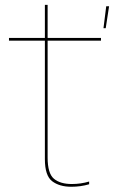

<svg xmlns="http://www.w3.org/2000/svg" viewBox="-20 -744 458 770"><path d="M395 -631H404L417.5 -719H406ZM266 5Q303.5 5 337.5 -5V-16Q304 -6 268 -6Q221.5 -6 196.2 -27.2Q171 -48.5 171 -112V-581H385V-592H171V-724.5H160V-592H16V-581H160V-106Q160 -39.5 189.2 -17.2Q218.5 5 266 5Z"/></svg>

Font: Anybody UltraCondensed Thin Thin
Style: Regular
Weight: 250
Version: Version 1.111